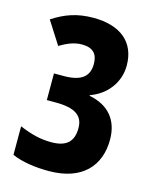

<svg xmlns="http://www.w3.org/2000/svg" viewBox="-111 -864 705 883"><g transform="rotate(15 241.0 -423.0)"><path d="M206 -56C365 -56 442 -143 442 -268C442 -361 392 -421 299 -439V-442C378 -470 428 -538 428 -617C428 -729 352 -790 224 -790C147 -790 91 -770 31 -731L100 -623C130 -641 165 -658 204 -658C258 -658 280 -632 280 -585C280 -529 248 -496 161 -496H114V-369H156C249 -369 288 -341 288 -282C288 -219 257 -187 183 -187C131 -187 85 -199 31 -222V-86C79 -65 141 -56 206 -56Z"/></g></svg>

Font: Noto Sans Malayalam UI ExtraCondensed ExtraBold
Style: Regular
Weight: 800
Width: 2
Designer: Jelle Bosma - Monotype Design Team
Foundry: Monotype Imaging Inc.
Version: Version 2.104